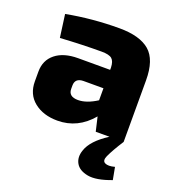

<svg xmlns="http://www.w3.org/2000/svg" viewBox="-132 -614 844 931"><g transform="rotate(20 290.0 -148.5)"><path d="M535 128 547 192Q470 221 425 212.5Q380 204 363.5 175Q347 146 360 108Q378 52 460 0H389L372 -73Q300 13 195 13Q122 13 75 -24.5Q28 -62 28 -129V-179Q28 -238 70.5 -272Q113 -306 187 -306H352V-318Q351 -350 336.5 -362.5Q322 -375 283 -375Q186 -375 70 -368L54 -486Q186 -511 326 -511Q431 -511 482 -467.5Q533 -424 533 -317V0Q497 56 480 93Q468 120 485 128.5Q502 137 535 128ZM206 -172V-155Q206 -115 255 -115Q299 -115 352 -149V-211H248Q206 -210 206 -172Z"/></g></svg>

Font: Exo 2.0 Extra Bold
Style: Regular
Weight: 800
Designer: Natanael Gama
Version: Version 1.001;PS 001.001;hotconv 1.0.70;makeotf.lib2.5.58329